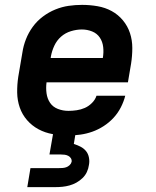

<svg xmlns="http://www.w3.org/2000/svg" viewBox="-20 -548 640 788"><path d="M261 8Q228 8 196.5 2.5Q165 -3 138 -17.5Q111 -32 91 -55Q71 -78 61 -107Q51 -136 50.5 -168Q50 -200 55 -233L72 -333Q76 -360 86.5 -387Q97 -414 114.5 -438Q132 -462 156 -480Q180 -498 207 -509Q234 -520 261.5 -524Q289 -528 317 -528Q349 -528 380.5 -522.5Q412 -517 438.5 -502.5Q465 -488 484.5 -464.5Q504 -441 513.5 -412Q523 -383 523 -351Q523 -319 518 -287L505 -210H171Q168 -187 171 -165Q174 -143 185.5 -126Q197 -109 217.5 -101Q238 -93 261 -93Q277 -93 294.5 -95.5Q312 -98 328 -105Q344 -112 357.5 -125.5Q371 -139 376 -155H494Q488 -131 476 -107.5Q464 -84 446 -64.5Q428 -45 405.5 -30.5Q383 -16 359 -7.5Q335 1 310 4.5Q285 8 261 8ZM188 -310H402Q406 -333 403.5 -355Q401 -377 389.5 -394Q378 -411 358 -419Q338 -427 316 -427Q294 -427 271 -420Q248 -413 230.5 -397.5Q213 -382 203 -360.5Q193 -339 189 -317ZM92 220 105 142H220Q228 142 236 141.5Q244 141 251.5 138.5Q259 136 265.5 130Q272 124 274 116Q275 108 271 101.5Q267 95 260 91.5Q253 88 245.5 87Q238 86 229 86H183L198 0H290L283 43Q297 47 310.5 54Q324 61 333 72Q342 83 345 98.5Q348 114 345 129Q343 144 336.5 158Q330 172 318.5 183Q307 194 293.5 201.5Q280 209 265.5 213Q251 217 236.5 218.5Q222 220 207 220Z"/></svg>

Font: Iosevka SS04 Extended Oblique
Style: Bold
Weight: 700
Width: 7
Italic angle: -9°
Monospace: yes
Designer: Belleve Invis
Foundry: Belleve Invis
Version: Version 19.0.0; ttfautohint (v1.8.4)